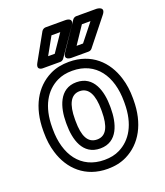

<svg xmlns="http://www.w3.org/2000/svg" viewBox="-147 -874 866 1008"><g transform="rotate(-20 286.0 -370.0)"><path d="M481 -269V-259C481 -141 435 -67 366 -33C342 -21 314 -15 281 -15C148 -15 80 -118 80 -259V-269C80 -387 126 -461 195 -495C219 -507 247 -513 280 -513C413 -513 481 -410 481 -269ZM30 -269V-259C30 -218 35 -180 46 -145C77 -42 156 35 281 35C320 35 356 28 388 12C477 -32 531 -127 531 -259V-269C531 -310 526 -348 515 -383C484 -486 405 -563 280 -563C241 -563 205 -556 173 -540C84 -496 30 -401 30 -269ZM404 -269C404 -352 378 -449 280 -449C183 -449 157 -351 157 -269V-259C157 -175 182 -79 281 -79C379 -79 404 -176 404 -259ZM354 -269V-259C354 -176 332 -129 281 -129C229 -129 207 -175 207 -259V-269C207 -351 230 -399 280 -399C331 -399 354 -351 354 -269ZM412 -725H460L383 -628H347ZM399 -775C391 -775 383 -771 378 -764L279 -617C252 -577 300 -578 300 -578H395C403 -578 410 -581 415 -587L532 -734C563 -773 512 -775 512 -775ZM242 -725H291L225 -628H188ZM227 -775C219 -775 210 -770 205 -762L123 -615C100 -574 145 -578 145 -578H238C245 -578 253 -582 258 -589L359 -736C387 -776 338 -775 338 -775Z"/></g></svg>

Font: Asimov
Style: NarOu
Weight: 500
Designer: Google
Version: Version 2.000980; 2014